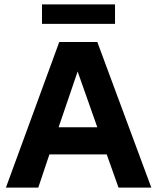

<svg xmlns="http://www.w3.org/2000/svg" viewBox="-20 -858 719 878"><path d="M7 0 251 -666H425L672 0H522L468 -152H206L155 0ZM248 -276H425L335 -531ZM172 -749V-838H506V-749Z"/></svg>

Font: Secular One
Style: Regular
Weight: 400
Designer: Michal Sahar
Foundry: Hagilda
Version: Version 1.002; ttfautohint (v1.8.4.7-5d5b);gftools[0.9.29]